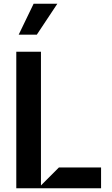

<svg xmlns="http://www.w3.org/2000/svg" viewBox="-20 -1003 595 1023"><path d="M66.8 0V-727.3H198.2V-14.9L294 -110.8H518.5V0ZM79.5 -818.2 159.1 -983H285.5L176.1 -818.2Z"/></svg>

Font: Riot Sans
Style: Regular
Weight: 400
Designer: Rasmus Andersson
Foundry: rsms
Version: Version 3.005